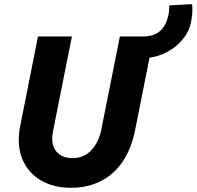

<svg xmlns="http://www.w3.org/2000/svg" viewBox="-20 -895 945 923"><path d="M70.3 -223.1Q70.3 -254.9 76.7 -286.6L162.6 -719.7H325.7L233.9 -259.3Q231 -243.2 231 -228.5Q231 -185.1 257.3 -159.9Q283.7 -134.8 328.6 -134.8Q382.3 -134.8 418.5 -172.4Q454.6 -210 467.3 -273.4L556.2 -719.7H668Q719.7 -719.7 749.5 -745.8Q779.3 -772 790 -824.7Q793.5 -838.4 793.5 -869.1L903.3 -875Q904.8 -864.3 904.8 -851.6Q904.8 -822.3 898.4 -789.1Q890.1 -745.1 860.1 -708Q830.1 -670.9 787.4 -647.2Q744.6 -623.5 698.7 -617.7L629.4 -268.6Q611.8 -181.6 570.6 -119.6Q529.3 -57.6 465.8 -24.9Q402.3 7.8 320.3 7.8Q246.1 7.8 189.5 -21Q132.8 -49.8 101.6 -102.1Q70.3 -154.3 70.3 -223.1Z"/></svg>

Font: Reddit Sans Chocolate ExBold
Style: Italic
Weight: 800
Italic angle: -11.25°
Designer: Stephen Hutchings
Version: Version 1.013